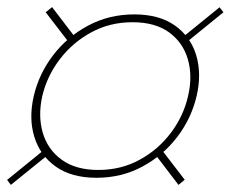

<svg xmlns="http://www.w3.org/2000/svg" viewBox="-79 -655 669 540"><path d="M192.5 -155Q122 -155 77.8 -186.5Q33.5 -218 17.5 -270.2Q1.5 -322.5 16 -385Q30.5 -447.5 70.5 -499.8Q110.5 -552 169.2 -583.2Q228 -614.5 298.5 -614.5Q369 -614.5 413 -583.2Q457 -552 472.8 -499.8Q488.5 -447.5 474 -385Q459.5 -322.5 419.8 -270.2Q380 -218 321.5 -186.5Q263 -155 192.5 -155ZM-48.5 -135 -59 -149 53 -240 64 -226ZM423 -135 353.5 -226 371 -240 440.5 -149.5ZM197.5 -177Q261.5 -177 314 -205.8Q366.5 -234.5 402 -282Q437.5 -329.5 450 -385Q463 -440.5 449.5 -487.8Q436 -535 396.8 -563.8Q357.5 -592.5 293.5 -592.5Q230 -592.5 177.2 -563.8Q124.5 -535 88.8 -487.8Q53 -440.5 40 -385Q27.5 -329.5 41.2 -282Q55 -234.5 94.5 -205.8Q134 -177 197.5 -177ZM119.5 -529.5 49.5 -620.5 67.5 -635 137 -544ZM438 -530 427 -544 538.5 -634.5 549.5 -620.5Z"/></svg>

Font: Bodoni Moda
Style: Italic
Weight: 400
Italic angle: -13°
Designer: Owen Earl
Foundry: indestructible type
Version: Version 2.005